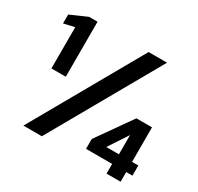

<svg xmlns="http://www.w3.org/2000/svg" viewBox="-150 -884 1099 1064"><g transform="rotate(30 399.5 -352.0)"><path d="M94 -352V-616L25 -600V-657L132 -704H186V-352ZM118 0 515 -700H633L236 0ZM650 0V-62H483V-125L640 -348H740V-127H780V-62H740V0ZM575 -127H656V-250Z"/></g></svg>

Font: DM Sans 18pt SemiBold
Style: Regular
Weight: 600
Designer: Colophon Foundry, Jonny Pinhorn
Foundry: Colophon Foundry
Version: Version 4.004;gftools[0.9.30]